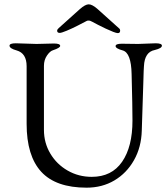

<svg xmlns="http://www.w3.org/2000/svg" viewBox="-20 -853 778 887"><path d="M380 -756Q365 -748 338.5 -734.5Q312 -721 288 -711Q264 -701 256 -701Q244 -701 244 -711Q244 -717 251 -723L349 -811Q374 -833 390 -833Q406 -833 431 -811L529 -723Q535 -719 535 -711Q535 -700 524 -700Q518 -700 502.5 -706Q487 -712 468 -721Q449 -730 432.5 -738.5Q416 -747 407 -752Q397 -758 389 -758Q383 -758 380 -756ZM618 -650 699 -653Q728 -653 728 -642Q728 -630 695 -622Q648 -613 645 -547Q644 -542 642 -467.5Q640 -393 635 -250Q633 -173 599 -113Q565 -53 508.5 -19.5Q452 14 380 14Q238 14 170.5 -59.5Q103 -133 103 -281V-547Q103 -607 57 -620Q24 -629 24 -642Q24 -653 53 -653L149 -650L229 -652Q258 -652 258 -641Q258 -632 225 -621Q211 -617 197 -596.5Q183 -576 183 -549V-253Q183 -193 212.5 -143.5Q242 -94 292.5 -65Q343 -36 404 -36Q496 -36 544 -105.5Q592 -175 592 -296Q592 -327 591 -380.5Q590 -434 588 -511Q586 -609 547 -620Q514 -629 514 -640Q514 -651 543 -651Z"/></svg>

Font: Benne
Style: Regular
Weight: 400
Designer: John-Daniel Harrington
Version: Version 1.001